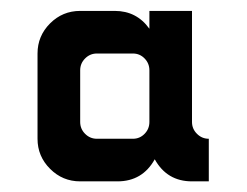

<svg xmlns="http://www.w3.org/2000/svg" viewBox="-20 -728 452 352"><path d="M332 -708V-504.4Q332 -491.7 341.1 -482.7Q350.1 -473.6 362.8 -473.6V-395.5H332Q286.1 -395.5 263.7 -436Q241.2 -395.5 195.3 -395.5H127Q94.7 -395.5 71.8 -418.5Q48.8 -441.4 48.8 -473.6V-629.9Q48.8 -662.1 71.8 -685.1Q94.7 -708 127 -708H190.4Q230.5 -708 253.9 -675.3V-708ZM223.6 -473.6Q236.3 -473.6 245.1 -482.7Q253.9 -491.7 253.9 -504.4V-599.1Q253.9 -611.8 245.1 -620.8Q236.3 -629.9 223.6 -629.9H157.7Q145 -629.9 136 -620.8Q127 -611.8 127 -599.1V-504.4Q127 -491.7 136 -482.7Q145 -473.6 157.7 -473.6Z"/></svg>

Font: California Gothic
Style: Regular
Weight: 400
Version: Version 2.2;